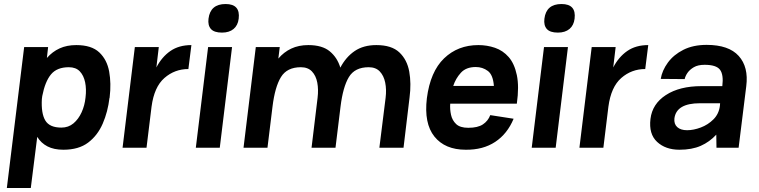

<svg xmlns="http://www.w3.org/2000/svg" viewBox="-20 -734 3769 954"><path d="M133 200H14L100 -500H219L213 -446Q240 -477 276 -493.5Q312 -510 359 -510Q435 -510 473.5 -473.5Q512 -437 522.5 -378Q533 -319 525 -252Q525 -250 525 -249L524 -248Q516 -179 490.5 -120Q465 -61 418 -25.5Q371 10 295 10Q248 10 216 -6.5Q184 -23 165 -54ZM322 -400Q263 -400 233.5 -364.5Q204 -329 190 -257L188 -242Q184 -171 205 -135.5Q226 -100 285 -100Q320 -100 345 -121Q370 -142 385.5 -176Q401 -210 405 -250Q410 -291 403 -325Q396 -359 376.5 -379.5Q357 -400 322 -400Z M589 0 650 -500H769L757 -399Q784 -451 826.5 -480.5Q869 -510 931 -510L916 -391Q848 -391 797 -346.5Q746 -302 733 -204L708 0Z M1016 -641Q1025 -714 1101 -714Q1175 -714 1166 -641Q1162 -608 1140.5 -590Q1119 -572 1083 -572Q1044 -572 1028 -590Q1012 -608 1016 -641ZM1014 -500H1133L1072 0H953Z M1190 0 1251 -500H1370L1363 -443Q1390 -475 1427 -492.5Q1464 -510 1512 -510Q1581 -510 1618.5 -479Q1656 -448 1671 -398Q1699 -451 1742.5 -480.5Q1786 -510 1850 -510Q1926 -510 1964.5 -473.5Q2003 -437 2013.5 -378Q2024 -319 2015 -250L1985 0H1865L1896 -248Q1901 -289 1894 -323.5Q1887 -358 1867 -379Q1847 -400 1812 -400Q1743 -400 1713.5 -351Q1684 -302 1672 -204L1647 0H1528L1558 -248Q1563 -289 1556.5 -323.5Q1550 -358 1530 -379Q1510 -400 1475 -400Q1406 -400 1376 -351Q1346 -302 1334 -204L1309 0Z M2416 -162 2532 -144Q2501 -69 2440.5 -29Q2380 11 2294 10Q2191 10 2138.5 -55.5Q2086 -121 2101 -246Q2118 -378 2186.5 -444Q2255 -510 2357 -510Q2400 -510 2439.5 -496.5Q2479 -483 2507.5 -450.5Q2536 -418 2548 -361Q2560 -304 2548 -219H2217Q2215 -191 2221 -163.5Q2227 -136 2246.5 -117.5Q2266 -99 2307 -99Q2354 -99 2379.5 -116Q2405 -133 2416 -162ZM2344 -401Q2296 -401 2270 -372.5Q2244 -344 2232 -307H2434Q2430 -362 2404 -381.5Q2378 -401 2344 -401Z M2685 -641Q2694 -714 2770 -714Q2844 -714 2835 -641Q2831 -608 2809.5 -590Q2788 -572 2752 -572Q2713 -572 2697 -590Q2681 -608 2685 -641ZM2683 -500H2802L2741 0H2622Z M2859 0 2920 -500H3039L3027 -399Q3054 -451 3096.5 -480.5Q3139 -510 3201 -510L3186 -391Q3118 -391 3067 -346.5Q3016 -302 3003 -204L2978 0Z M3356 10Q3287 10 3245 -29Q3203 -68 3212 -143Q3221 -218 3289 -262Q3357 -306 3465 -306H3569Q3576 -363 3557.5 -387.5Q3539 -412 3481 -412Q3448 -412 3427.5 -400Q3407 -388 3396 -372Q3385 -356 3382 -341L3263 -342Q3270 -384 3298.5 -423Q3327 -462 3375.5 -486.5Q3424 -511 3491 -511Q3601 -511 3650.5 -456Q3700 -401 3688 -306L3650 0H3540L3539 -65Q3506 -29 3462 -9.5Q3418 10 3356 10ZM3394 -87Q3426 -87 3462 -100.5Q3498 -114 3525 -141Q3552 -168 3557 -208L3558 -221H3458Q3341 -221 3331 -146Q3328 -118 3345 -102.5Q3362 -87 3394 -87Z"/></svg>

Font: Haskoy Bold
Style: Italic
Weight: 700
Designer: Ertekin Erdin
Foundry: Ertekin Erdin
Version: Version 2.000; ttfautohint (v1.8.4.7-5d5b)